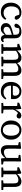

<svg xmlns="http://www.w3.org/2000/svg" viewBox="2093 -2632 553 4779"><g transform="rotate(90 2369.5 -242.5)"><path d="M281 13Q171 13 108.5 -54.5Q46 -122 46 -237Q46 -317 78.5 -376Q111 -435 165 -467Q219 -499 284 -499Q361 -499 411 -462.5Q461 -426 473 -375Q465 -331 424 -331Q398 -331 385.5 -345.5Q373 -360 367 -381L349 -442Q324 -449 292 -449Q225 -449 182 -396.5Q139 -344 139 -247Q139 -150 185.5 -102.5Q232 -55 301 -55Q347 -55 380.5 -72.5Q414 -90 444 -124L474 -97Q446 -49 402 -18Q358 13 281 13Z M944 11Q905 11 879.5 -12Q854 -35 849 -78H845Q810 -37 777.5 -11.5Q745 14 692 14Q636 14 595.5 -18.5Q555 -51 555 -115Q555 -165 589.5 -202.5Q624 -240 719 -267Q751 -275 783 -284.5Q815 -294 846 -302V-327Q846 -398 821.5 -423.5Q797 -449 745 -449Q715 -449 686 -442L672 -379Q662 -325 618 -325Q595 -325 582.5 -337Q570 -349 568 -367Q582 -427 635.5 -463Q689 -499 770 -499Q848 -499 891 -459.5Q934 -420 934 -325V-106Q934 -75 944.5 -61.5Q955 -48 974 -48Q987 -48 996.5 -53Q1006 -58 1014 -65L1031 -35Q999 11 944 11ZM646 -131Q646 -93 669 -73.5Q692 -54 729 -54Q758 -54 782 -68.5Q806 -83 846 -114V-262L744 -229Q702 -216 681 -200Q660 -184 653 -166.5Q646 -149 646 -131Z M1077 0V-44L1155 -53Q1155 -91 1155.5 -134.5Q1156 -178 1156 -213V-264Q1156 -303 1155.5 -333Q1155 -363 1154 -394L1072 -400V-441L1205 -495L1229 -488L1240 -393H1241Q1273 -437 1320 -468Q1367 -499 1420 -499Q1527 -499 1550 -391Q1585 -441 1631 -470Q1677 -499 1732 -499Q1798 -499 1833 -457Q1868 -415 1868 -326V-213Q1868 -177 1868.5 -134Q1869 -91 1869 -53L1944 -44V0H1703V-44L1779 -53Q1779 -91 1779.5 -134Q1780 -177 1780 -213V-307Q1780 -373 1759.5 -398Q1739 -423 1695 -423Q1630 -423 1554 -362Q1555 -352 1555.5 -341Q1556 -330 1556 -319V-213Q1556 -177 1556.5 -134Q1557 -91 1557 -53L1632 -44V0H1391V-44L1467 -53Q1467 -91 1467.5 -134Q1468 -177 1468 -213V-306Q1468 -371 1448.5 -397Q1429 -423 1384 -423Q1349 -423 1315.5 -408Q1282 -393 1245 -364V-213Q1245 -178 1245 -134.5Q1245 -91 1246 -53L1319 -44V0Z M2252 -449Q2201 -449 2161 -410.5Q2121 -372 2113 -285H2318Q2346 -290 2354 -303.5Q2362 -317 2362 -336Q2362 -392 2332.5 -420.5Q2303 -449 2252 -449ZM2256 13Q2146 13 2082.5 -54.5Q2019 -122 2019 -237Q2019 -314 2049.5 -373Q2080 -432 2133 -465.5Q2186 -499 2252 -499Q2310 -499 2354 -475.5Q2398 -452 2423 -408.5Q2448 -365 2448 -304Q2448 -265 2441 -240H2111Q2113 -150 2158 -102Q2203 -54 2278 -54Q2328 -54 2364 -71.5Q2400 -89 2428 -123L2456 -100Q2424 -50 2380 -18.5Q2336 13 2256 13Z M2542 0V-44L2618 -53Q2619 -91 2619 -134.5Q2619 -178 2619 -213V-264Q2619 -303 2619 -333Q2619 -363 2617 -394L2535 -400V-441L2670 -495L2693 -488L2704 -355L2708 -354V-352H2709Q2735 -419 2773 -458Q2811 -497 2857 -497Q2884 -497 2904 -484Q2924 -471 2931 -454Q2930 -422 2915 -401Q2900 -380 2868 -380Q2849 -380 2834 -387.5Q2819 -395 2805 -407L2796 -415Q2767 -393 2745.5 -363Q2724 -333 2708 -297V-213Q2708 -178 2708.5 -135Q2709 -92 2709 -54L2801 -44V0Z M3217 13Q3156 13 3101.5 -16Q3047 -45 3013 -101.5Q2979 -158 2979 -241Q2979 -324 3013 -381.5Q3047 -439 3101.5 -469Q3156 -499 3217 -499Q3278 -499 3332.5 -469.5Q3387 -440 3421.5 -383Q3456 -326 3456 -243Q3456 -160 3422 -103Q3388 -46 3333.5 -16.5Q3279 13 3217 13ZM3217 -37Q3284 -37 3321 -88.5Q3358 -140 3358 -241Q3358 -343 3321 -395.5Q3284 -448 3217 -448Q3150 -448 3113.5 -395.5Q3077 -343 3077 -242Q3077 -140 3113.5 -88.5Q3150 -37 3217 -37Z M3732 13Q3665 13 3628.5 -28.5Q3592 -70 3593 -163L3595 -418L3517 -434V-474L3664 -490L3684 -483L3681 -360V-177Q3681 -115 3701.5 -89Q3722 -63 3765 -63Q3837 -63 3910 -125L3912 -419L3834 -434V-474L3980 -490L4000 -483L3998 -360V-56L4073 -41V0L3924 8L3914 -91H3910Q3874 -41 3829 -14Q3784 13 3732 13Z M4149 0V-44L4227 -53Q4227 -91 4227.5 -134.5Q4228 -178 4228 -213V-264Q4228 -303 4227.5 -333Q4227 -363 4226 -394L4144 -400V-441L4277 -495L4301 -488L4312 -395H4315Q4347 -439 4395 -469Q4443 -499 4496 -499Q4565 -499 4599 -455.5Q4633 -412 4633 -319V-213Q4633 -177 4633.5 -134Q4634 -91 4634 -53L4709 -44V0H4468V-44L4544 -53Q4545 -91 4545 -134Q4545 -177 4545 -213V-306Q4545 -371 4525 -397Q4505 -423 4459 -423Q4424 -423 4389.5 -408Q4355 -393 4317 -364V-213Q4317 -178 4317 -134.5Q4317 -91 4318 -53L4391 -44V0Z"/></g></svg>

Font: Source Serif 4 SmText
Style: Regular
Weight: 400
Designer: Frank Grießhammer
Foundry: Adobe
Version: Version 4.005;hotconv 1.1.0;makeotfexe 2.6.0